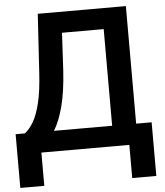

<svg xmlns="http://www.w3.org/2000/svg" viewBox="-60 -781 867 1008"><g transform="rotate(-5 374.0 -276.5)"><path d="M5.9 175.3V-107.9H54.7Q79.6 -127 100.6 -162.6Q121.6 -198.2 136.7 -260Q151.9 -321.8 157.7 -419.9L176.8 -727.5H641.1V-107.9H722.7V174.8H595.7V0H132.3V175.3ZM208 -107.9H514.6V-617.2H294.9L284.2 -419.9Q277.3 -308.1 257.3 -231.7Q237.3 -155.3 208 -107.9Z"/></g></svg>

Font: Inter Display Semi Bold
Style: Regular
Weight: 600
Designer: Rasmus Andersson
Foundry: rsms
Version: Version 4.000;git-37864ae